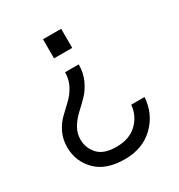

<svg xmlns="http://www.w3.org/2000/svg" viewBox="-161 -609 829 888"><g transform="rotate(-30 253.5 -165.0)"><path d="M45 -11Q45 -54 62 -88.5Q79 -123 103.5 -146.5Q128 -170 152 -192.5Q176 -215 193 -246.5Q210 -278 210 -317H283Q283 -272 266 -235Q249 -198 224.5 -173Q200 -148 175 -125Q150 -102 133 -73.5Q116 -45 116 -11Q116 34 146.5 67.5Q177 101 244 101Q314 101 354.5 62Q395 23 400 -34H471Q466 52 406 111Q346 170 250 170Q149 170 97 117Q45 64 45 -11ZM295 -398H198V-500H295Z"/></g></svg>

Font: Questrial
Style: Regular
Weight: 400
Designer: Joe Prince
Foundry: Joe Prince
Version: Version 1.002